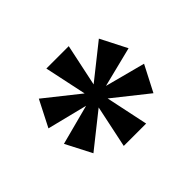

<svg xmlns="http://www.w3.org/2000/svg" viewBox="-91 -841 649 649"><g transform="rotate(-45 234.0 -516.0)"><path d="M43 -479 187 -517 43 -553 91 -647 213 -550 181 -701H288L256 -550L378 -647L426 -553L282 -517L426 -479L378 -386L256 -483L288 -331H181L213 -483L91 -386Z"/></g></svg>

Font: LT Museum
Style: Bold
Weight: 700
Designer: Daniel Lyons
Foundry: LyonsType
Version: Version 1.010